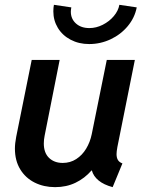

<svg xmlns="http://www.w3.org/2000/svg" viewBox="-20 -770 602 798"><path d="M42 -152.3Q42 -173.8 47.4 -201.7L111.8 -521H228L165.5 -206.1Q162.1 -189.5 162.1 -173.8Q162.1 -134.8 183.8 -113.8Q205.6 -92.8 240.7 -92.8Q272 -92.8 296.9 -108.9Q321.8 -125 338.1 -152.1Q354.5 -179.2 361.3 -212.4L423.8 -521H540.5L467.8 -158.7Q464.4 -140.1 464.4 -129.4Q464.4 -114.7 470 -105.2Q475.6 -95.7 488.8 -90.8L448.2 7.8Q411.6 -2 389.9 -19.8Q368.2 -37.6 361.8 -61.5H360.4Q332 -28.8 293.9 -10.5Q255.9 7.8 209 7.8Q162.1 7.8 124 -11.2Q85.9 -30.3 64 -66.4Q42 -102.5 42 -152.3ZM201.7 -722.7Q201.7 -738.3 204.1 -750L276.4 -739.3Q274.4 -727.5 274.4 -721.7Q274.4 -691.4 295.7 -672.4Q316.9 -653.3 351.6 -653.3Q379.9 -653.3 407 -667Q434.1 -680.7 452.9 -702.9Q471.7 -725.1 476.1 -750L548.3 -739.3Q540 -696.3 511 -661.4Q481.9 -626.5 439.7 -606.7Q397.5 -586.9 350.6 -586.9Q307.6 -586.9 273.4 -605Q239.3 -623 220.5 -654.1Q201.7 -685.1 201.7 -722.7Z"/></svg>

Font: Reddit Sans Vanilla SemiBold
Style: Italic
Weight: 600
Italic angle: -11.25°
Designer: Stephen Hutchings
Version: Version 1.013